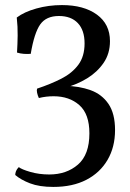

<svg xmlns="http://www.w3.org/2000/svg" viewBox="-20 -487 513 756"><path d="M190 249Q135 249 98.5 235Q62 221 40 202Q40 195 43 187Q46 179 54 171Q65 180 99.5 190Q134 200 174 200Q242 200 287 161Q332 122 332 38Q332 -38 292.5 -73Q253 -108 191 -108Q161 -108 133 -101Q128 -112 126 -122Q124 -132 126 -138Q180 -156 222 -177.5Q264 -199 288.5 -232Q313 -265 313 -316Q313 -368 286.5 -396Q260 -424 212 -424Q162 -424 138.5 -391Q115 -358 101 -275Q87 -274 73.5 -275Q60 -276 47 -280Q49 -312 49.5 -347Q50 -382 46 -418Q75 -440 123 -453.5Q171 -467 224 -467Q310 -467 361.5 -429.5Q413 -392 413 -325Q413 -276 388 -239.5Q363 -203 323 -178.5Q283 -154 237 -142V-149Q292 -148 336.5 -132Q381 -116 407 -78Q433 -40 433 25Q433 92 403.5 142.5Q374 193 320 221Q266 249 190 249Z"/></svg>

Font: Vollkorn
Style: Regular
Weight: 400
Designer: Friedrich Althausen
Foundry: Friedrich Althausen
Version: Version 4.104